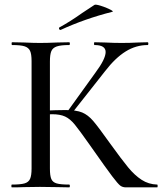

<svg xmlns="http://www.w3.org/2000/svg" viewBox="-20 -807 700 827"><path d="M377 -168 365 -185Q322 -246 302 -270.5Q282 -295 260.5 -305Q239 -315 204 -315Q192 -315 181 -314Q170 -313 161 -312L160 -330Q226 -333 262 -333Q309 -333 334 -322.5Q359 -312 381 -286.5Q403 -261 455 -188Q504 -120 532 -86Q560 -52 590 -32.5Q620 -13 657 -12Q659 -12 659 -6Q659 0 657 0H522Q508 0 498 -7.5Q488 -15 463 -48Q438 -81 377 -168ZM31 -12Q68 -12 85.5 -17Q103 -22 109.5 -36.5Q116 -51 116 -81V-544Q116 -574 109.5 -588Q103 -602 86 -607.5Q69 -613 32 -613Q30 -613 30 -619Q30 -625 32 -625L83 -624Q125 -622 152 -622Q182 -622 228 -624L278 -625Q281 -625 281 -619Q281 -613 278 -613Q242 -613 224.5 -607Q207 -601 201 -586.5Q195 -572 195 -542V-81Q195 -50 201 -36Q207 -22 224 -17Q241 -12 278 -12Q281 -12 281 -6Q281 0 278 0Q246 0 227 -1L152 -2L82 -1Q64 0 31 0Q29 0 29 -6Q29 -12 31 -12ZM270 -326 391 -494Q435 -553 435 -583Q435 -613 387 -613Q385 -613 385 -619Q385 -625 387 -625L431 -624Q471 -622 504 -622Q539 -622 577 -624L616 -625Q619 -625 619 -619Q619 -613 616 -613Q566 -613 521.5 -585.5Q477 -558 433 -501L288 -317ZM240 -678Q236 -678 234.5 -682.5Q233 -687 236 -689Q282 -714 334 -751Q381 -782 387 -786Q392 -789 414.5 -782Q437 -775 454.5 -766Q472 -757 463 -756Q345 -726 241 -678Z"/></svg>

Font: Cormorant Infant Medium
Style: Regular
Weight: 500
Designer: Christian Thalmann (Catharsis Fonts)
Foundry: Catharsis Fonts
Version: Version 4.000